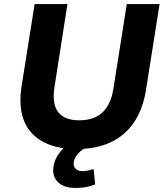

<svg xmlns="http://www.w3.org/2000/svg" viewBox="-20 -725 816 948"><path d="M357 11Q283 11 227 -9.5Q171 -30 135.5 -69Q100 -108 87.5 -165Q75 -222 86 -296L151 -705H313L249 -295Q236 -213 267 -172Q298 -131 371 -131Q444 -131 485.5 -169.5Q527 -208 540 -287L606 -705H768L701 -282Q686 -187 642 -121.5Q598 -56 526.5 -22.5Q455 11 357 11ZM355 203Q297 203 268 176Q239 149 243 104Q248 58 283.5 17.5Q319 -23 370 -45L411 0Q393 9 378 21.5Q363 34 354.5 48Q346 62 344 77Q342 99 354.5 109.5Q367 120 387 120Q402 120 414.5 117Q427 114 442 110L450 186Q425 195 403.5 199Q382 203 355 203Z"/></svg>

Font: Nunito Sans 8pt ExtraBold
Style: Italic
Weight: 800
Italic angle: -9°
Version: Version 3.101;gftools[0.9.27]